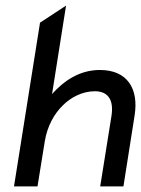

<svg xmlns="http://www.w3.org/2000/svg" viewBox="-20 -666 504 686"><path d="M30 0H114L140 -161C149 -216 174 -260 205 -290C232 -317 273 -340 319 -340C370 -340 387 -304 378 -250L338 0H421L461 -254C476 -349 435 -416 337 -416C264 -416 208 -377 166 -330L216 -646L123 -585Z"/></svg>

Font: Charger Sport
Style: SeBdObl
Weight: 600
Designer: Jasper
Foundry: Cannot Into Space Fonts
Version: Version 1.1